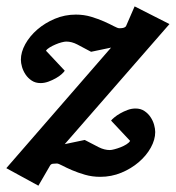

<svg xmlns="http://www.w3.org/2000/svg" viewBox="-36 -546 554 605"><path d="M168 -91.8 231 -105Q257.8 -90.8 275.4 -82Q293 -73.2 310.1 -73.2Q315.4 -73.2 324.7 -75.7Q334 -78.1 344 -82Q354 -85.9 362.3 -91.1Q370.6 -96.2 374 -102.1L314 -166Q316.4 -169.4 324.2 -176Q332 -182.6 342.8 -188.7Q353.5 -194.8 366 -199.5Q378.4 -204.1 391.1 -204.1Q407.2 -204.1 418.9 -196.3Q430.7 -188.5 438.2 -177.2Q445.8 -166 449.5 -153.1Q453.1 -140.1 453.1 -129.9Q453.1 -106 439.2 -80.8Q425.3 -55.7 401.4 -35.2Q377.4 -14.6 346.2 -1.7Q314.9 11.2 279.8 11.2Q254.4 11.2 231.7 4.6Q209 -2 190.9 -9.8Q172.9 -17.6 160.4 -24.2Q147.9 -30.8 143.1 -30.8Q136.2 -30.8 130.6 -30Q125 -29.3 122.1 -24.9L85 39.1L-16.1 -16.1L314 -396L251 -382.8Q224.6 -397 207.3 -406Q189.9 -415 172.9 -415Q167.5 -415 158.2 -412.6Q148.9 -410.2 139.2 -406Q129.4 -401.9 120.8 -396.7Q112.3 -391.6 108.9 -386.2L168 -323.2Q165.5 -318.8 158.2 -312.3Q150.9 -305.7 140.1 -299.6Q129.4 -293.5 116.7 -288.8Q104 -284.2 91.8 -284.2Q75.7 -284.2 64 -292Q52.2 -299.8 44.7 -311Q37.1 -322.3 33.4 -335Q29.8 -347.7 29.8 -357.9Q29.8 -381.8 43.7 -407Q57.6 -432.1 81.5 -452.9Q105.5 -473.6 136.7 -486.8Q168 -500 203.1 -500Q228.5 -500 251.2 -493.2Q273.9 -486.3 292 -478.3Q310.1 -470.2 322.5 -463.6Q335 -457 339.8 -457Q346.7 -457 351.8 -458Q356.9 -459 360.8 -462.9L388.2 -525.9L498 -470.2Z"/></svg>

Font: Charis SIL Phon
Style: Bold Italic
Weight: 700
Italic angle: -11°
Foundry: SIL International
Version: Version 5.000